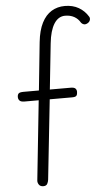

<svg xmlns="http://www.w3.org/2000/svg" viewBox="-65 -1045 610 1085"><g transform="rotate(-5 240.5 -502.0)"><path d="M136 0Q119 0 111.2 -11.2Q103.5 -22.5 104.5 -34.5L152 -486H71.5Q51.5 -486 43.8 -494Q36 -502 36 -514.5Q36 -527 42.2 -534Q48.5 -541 71.5 -541H158L186 -813Q193 -879 214.5 -921.2Q236 -963.5 269.5 -983.8Q303 -1004 345 -1004Q390 -1004 423.5 -984.8Q457 -965.5 477.5 -931.5Q482.5 -923.5 479.5 -912.8Q476.5 -902 465 -895.5Q452.5 -888.5 442.8 -891.8Q433 -895 428 -902.5Q415.5 -924.5 393.5 -936.8Q371.5 -949 342 -949Q303.5 -949 279.2 -910.8Q255 -872.5 247.5 -801L220 -541H338Q357.5 -541 364.8 -533.8Q372 -526.5 372 -514.5Q372 -501 366.8 -493.5Q361.5 -486 342 -486H214.5L166 -34.5Q164.5 -22 158.5 -11Q152.5 0 136 0Z"/></g></svg>

Font: Edu SA Hand
Style: Regular
Weight: 400
Designer: Tina and Corey Anderson, Eben Sorkin, Mirko Velimirovic
Foundry: Google for Education
Version: Version 2.000